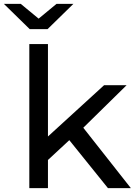

<svg xmlns="http://www.w3.org/2000/svg" viewBox="-60 -969 696 989"><path d="M185 -819H93L-40 -949H47L139 -873L231 -949H318ZM496 0 297 -247 187 -145V0H91V-742H187V-266L476 -530H592L369 -311L614 0Z"/></svg>

Font: Montserrat
Style: Regular
Weight: 500
Designer: Julieta Ulanovsky
Foundry: Julieta Ulanovsky
Version: Version 7.200;PS 007.200;hotconv 1.0.88;makeotf.lib2.5.64775